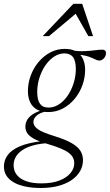

<svg xmlns="http://www.w3.org/2000/svg" viewBox="-88 -700 561 980"><path d="M420 -391Q412 -391 404.8 -394Q397.5 -397 388.2 -401.5Q379 -406 366 -410.5Q353 -415 333.8 -418.5Q314.5 -422 286.5 -422.5L269.5 -443Q314.5 -437.5 345.2 -439Q376 -440.5 397.2 -443.5Q418.5 -446.5 434.5 -446.5Q443 -446.5 448 -442.2Q453 -438 453 -429Q453 -421.5 450.2 -414.8Q447.5 -408 442.8 -402.8Q438 -397.5 432.2 -394.2Q426.5 -391 420 -391ZM160 -151Q182.5 -151 203.2 -161.8Q224 -172.5 241.5 -191.8Q259 -211 271.8 -236Q284.5 -261 291.8 -289.5Q299 -318 299 -348Q299 -389 284.8 -408.2Q270.5 -427.5 241 -427.5Q218.5 -427.5 197.8 -416.5Q177 -405.5 159.5 -386.2Q142 -367 129.2 -342Q116.5 -317 109.2 -288.5Q102 -260 102 -230.5Q102 -189 116.5 -169.8Q131 -150.5 160 -151ZM243.5 -450.5Q278.5 -450.5 301.2 -437Q324 -423.5 335.2 -399.5Q346.5 -375.5 346.5 -343.5Q346.5 -304 332.8 -265.5Q319 -227 293.5 -196Q268 -165 233.5 -146.5Q199 -128 157.5 -128Q123 -128 100 -141.2Q77 -154.5 65.8 -178.5Q54.5 -202.5 54.5 -234.5Q54.5 -274.5 68.2 -312.8Q82 -351 107.5 -382Q133 -413 167.5 -431.8Q202 -450.5 243.5 -450.5ZM121 259.5Q77 259.5 42 252.2Q7 245 -17.5 231Q-42 217 -55 196.8Q-68 176.5 -68 150Q-68 117 -48.2 90.8Q-28.5 64.5 14 46.5Q56.5 28.5 125.5 20.5L156.5 18.5L167 30Q119.5 32 84.5 41.2Q49.5 50.5 26.8 65.8Q4 81 -7.2 100.5Q-18.5 120 -18.5 143Q-18.5 171.5 -2.5 192.2Q13.5 213 45 224.5Q76.5 236 123 236Q178.5 236 215.8 221.2Q253 206.5 272 183.2Q291 160 291 134Q291 117.5 284.2 104.2Q277.5 91 262 79.5Q246.5 68 220 57Q193.5 46 154 34.5Q107 21 82.8 6.8Q58.5 -7.5 50 -22.2Q41.5 -37 41.5 -53Q41.5 -74 52.5 -91Q63.5 -108 86 -120.8Q108.5 -133.5 141.5 -141.5L153 -133Q114.5 -124.5 98.5 -109.5Q82.5 -94.5 82.5 -78Q82.5 -67.5 87.8 -58.5Q93 -49.5 105 -40.8Q117 -32 138.5 -23.2Q160 -14.5 192 -4.5Q247 12.5 278.5 31Q310 49.5 322.8 70.5Q335.5 91.5 335.5 117.5Q335.5 147.5 320.8 173.5Q306 199.5 278 218.8Q250 238 210.2 248.8Q170.5 259.5 121 259.5ZM130 -515.5 286.5 -680.5H331.5L387 -515.5H363L292.5 -640H310.5L162 -515.5Z"/></svg>

Font: Newsreader 16pt 16pt Light
Style: Italic
Weight: 300
Italic angle: -17°
Version: Version 1.003